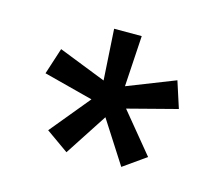

<svg xmlns="http://www.w3.org/2000/svg" viewBox="-59 -785 552 477"><g transform="rotate(15 216.5 -546.5)"><path d="M146 -383 88 -424 172 -526 45 -559 67 -627 189 -579 181 -710H252L244 -579L366 -627L388 -559L261 -526L345 -424L287 -383L217 -492Z"/></g></svg>

Font: Special Gothic
Style: Regular
Weight: 400
Designer: Alistair McCready
Foundry: Monolith
Version: Version 1.010; ttfautohint (v1.8.4.7-5d5b)